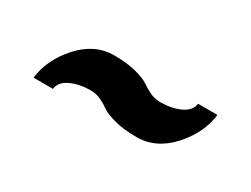

<svg xmlns="http://www.w3.org/2000/svg" viewBox="-27 -426 461 352"><g transform="rotate(30 203.0 -249.5)"><path d="M325.2 -304.2H366.2Q361.3 -263.7 330.1 -229.2Q298.8 -194.8 257.8 -194.8Q230.5 -194.8 211.2 -200Q191.9 -205.1 183.8 -210.9Q175.8 -216.8 165.3 -221.9Q154.8 -227.1 143.1 -227.1Q119.1 -227.1 101.1 -218.8Q83 -210.4 81.1 -194.8H40Q44.9 -235.4 75.9 -269.8Q106.9 -304.2 147.9 -304.2Q175.3 -304.2 194.6 -299.1Q213.9 -293.9 222.2 -288.1Q230.5 -282.2 241 -277.1Q251.5 -272 263.2 -272Q287.1 -272 305.2 -280.3Q323.2 -288.6 325.2 -304.2Z"/></g></svg>

Font: Pfennig
Style: Bold
Weight: 700
Version: Version 20120410 ; ttfautohint (v0.8)